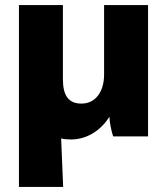

<svg xmlns="http://www.w3.org/2000/svg" viewBox="-20 -540 661 760"><path d="M259 12H262C323 12 379 -23 413 -78C414 -54 421 -20 428 0H566V-520H392V-245C392 -177 358 -130 303 -130H302C252 -130 229 -161 229 -226V-520H55V200H230L222 8C234 11 246 12 259 12Z"/></svg>

Font: Fixel Text ExtraBold
Style: Regular
Weight: 800
Width: 4
Designer: AlfaBravo + MacPaw
Foundry: Kyrylo Tkachov, Marchela Mozhyna, Serhii Makarenko, Maria Weinstein, Zakhar Kryvoshyya
Version: Version 1.211